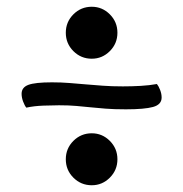

<svg xmlns="http://www.w3.org/2000/svg" viewBox="-20 -514 543 569"><path d="M175 -42Q175 -74 197.5 -96.5Q220 -119 252 -119Q283 -119 305.5 -96.5Q328 -74 328 -42Q328 -10 305.5 12.5Q283 35 252 35Q220 35 197.5 12.5Q175 -10 175 -42ZM175 -417Q175 -449 197.5 -471.5Q220 -494 252 -494Q283 -494 305.5 -471.5Q328 -449 328 -417Q328 -385 305.5 -362.5Q283 -340 252 -340Q220 -340 197.5 -362.5Q175 -385 175 -417ZM155 -202Q138 -202 109.5 -201Q81 -200 58 -195Q53 -201 48.5 -213Q44 -225 44 -236Q44 -255 64 -262.5Q84 -270 134 -270Q162 -270 186 -268Q210 -266 234 -264Q258 -262 284.5 -260Q311 -258 344 -258Q371 -258 397 -259.5Q423 -261 445 -265Q450 -259 454.5 -247.5Q459 -236 459 -225Q459 -204 433.5 -197Q408 -190 353 -190Q317 -190 293 -192Q269 -194 248.5 -196Q228 -198 206.5 -200Q185 -202 155 -202Z"/></svg>

Font: Milonga
Style: Regular
Weight: 400
Designer: Pablo Impallari, Brenda Gallo, Rodrigo Fuenzalida
Foundry: Pablo Impallari, Brenda Gallo, Rodrigo Fuenzalida
Version: Version 1.000; ttfautohint (v0.93) -l 8 -r 50 -G 200 -x 14 -